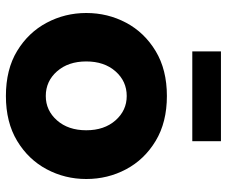

<svg xmlns="http://www.w3.org/2000/svg" viewBox="-79 -679 768 650"><g transform="rotate(90 305.0 -354.0)"><path d="M305 10Q215 10 152.5 -28Q90 -66 57 -128Q24 -190 24 -262Q24 -335 57 -397Q90 -459 153 -497Q216 -535 305 -535Q394 -535 457 -497Q520 -459 553 -397Q586 -335 586 -262Q586 -190 553 -128Q520 -66 457 -28Q394 10 305 10ZM188 -262Q188 -201 221.5 -163Q255 -125 305 -125Q354 -125 387.5 -163Q421 -201 421 -262Q421 -323 387.5 -361Q354 -399 305 -399Q255 -399 221.5 -361Q188 -323 188 -262ZM154 -621V-718H458V-621Z"/></g></svg>

Font: Raleway ExtraBold
Style: Regular
Weight: 800
Designer: Matt McInerney, Pablo Impallari, Rodrigo Fuenzalida
Foundry: Matt McInerney, Pablo Impallari, Rodrigo Fuenzalida
Version: Version 4.026